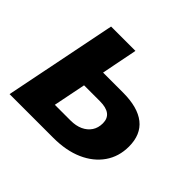

<svg xmlns="http://www.w3.org/2000/svg" viewBox="-130 -701 864 864"><g transform="rotate(45 302.0 -269.0)"><path d="M377 -366Q471 -366 519.5 -327.5Q568 -289 568 -213Q568 -149 534.5 -101Q501 -53 441 -26.5Q381 0 299 0H21L129 -538H284L250 -366ZM299 -110Q333 -110 358 -121.5Q383 -133 397 -154Q411 -175 411 -204Q411 -265 331 -265H230L199 -110Z"/></g></svg>

Font: MOST Montserrat
Style: Bold Italic
Weight: 700
Italic angle: -11.3°
Designer: Julieta Ulanovsky
Foundry: Julieta Ulanovsky
Version: Version 8.000;March 11, 2024;FontCreator 15.0.0.2926 64-bit